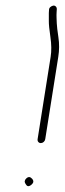

<svg xmlns="http://www.w3.org/2000/svg" viewBox="-20 -688 229 679"><path d="M124.3 -182C128 -182 131.4 -183.3 134.5 -186C137.5 -188.7 139.4 -192 140 -196L186.1 -487C189.8 -510.3 190 -533.5 186.5 -556.4C183.1 -579.3 181.2 -595.5 180.8 -605L180 -625C179.7 -631.7 179.8 -638.3 180.2 -645L180.9 -656C180.9 -660 179.5 -663.2 176.9 -665.5C174.3 -667.8 171.2 -668.7 167.8 -668C164.4 -667.3 161.1 -665.7 158 -663C154.9 -660.3 153.4 -657 153.4 -653L152.7 -642C152.9 -634.7 152.9 -625.2 152.7 -613.7C152.5 -602.2 154.4 -583.4 158.2 -557.4C162.1 -531.3 162.4 -507.8 159.1 -487L113 -196C112.4 -192 113.2 -188.7 115.5 -186C117.7 -183.3 120.7 -182 124.3 -182ZM73 -57C69.9 -54.3 68.1 -51.2 67.5 -47.5C66.9 -43.8 68.9 -39.2 73.3 -33.5C77.7 -27.8 83.8 -28.3 91.5 -35C99.3 -41.7 99.9 -48.7 93.4 -56C86.9 -63.3 80.1 -63.7 73 -57Z"/></svg>

Font: Proton
Style: BdIt
Weight: 500
Version: Version 1.017